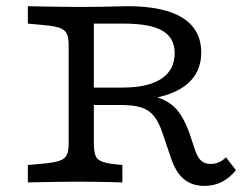

<svg xmlns="http://www.w3.org/2000/svg" viewBox="-20 -591 784 622"><path d="M202.4 -145.2V-445.2Q202.4 -468.7 196.5 -481.6Q190.5 -494.5 173.4 -500.6Q156.3 -506.6 122.8 -509.7L70.2 -514.5V-571Q94.1 -570.2 123.2 -569.8Q152.3 -569.4 181.4 -569Q210.5 -568.5 234.7 -568.5H242.8Q277.4 -568.5 306 -569Q334.5 -569.4 356.4 -570.2Q378.4 -571 392.3 -571Q511.2 -571 571.6 -533Q631.9 -495 631.9 -421Q631.9 -369.4 602.1 -334.4Q572.3 -299.3 513.9 -281.6Q455.5 -263.9 368.8 -263.9H248V-307.3H376.2Q459.7 -307.3 502.8 -335.9Q545.9 -364.5 545.9 -419.1Q545.9 -468.2 506.2 -491.4Q466.6 -514.5 382.1 -514.5H284V-145.2ZM642.6 11.3Q602.4 11.3 576 -10.5Q549.6 -32.2 534.2 -78.2L507.1 -158.1Q495.2 -194.4 479.2 -214.5Q463.1 -234.6 438.1 -242.7Q413 -250.8 372.7 -250.8H249.9V-288.8H368.4Q441.6 -288.8 484.8 -276.9Q528 -265 553.7 -234.7Q579.3 -204.4 597.8 -147.3L612.4 -103.3Q620.5 -80.5 631.9 -70.2Q643.3 -59.9 662 -59.9Q676.2 -59.9 688.9 -65.3Q701.6 -70.7 711.9 -81.5L744.3 -39.7Q723.8 -14.2 698.2 -1.5Q672.6 11.3 642.6 11.3ZM234.7 -2.4Q210.5 -2.4 181.4 -2Q152.3 -1.6 123.2 -1.2Q94.1 -0.9 70.2 -0.1V-56.5L122.8 -61.2Q156.3 -64.5 173.4 -70.4Q190.5 -76.4 196.5 -89.4Q202.4 -102.3 202.4 -125.8V-145.2H284V-125.8Q284 -89.4 295.5 -76.9Q307 -64.5 345.5 -59.6L376.4 -56.5V0Q357.6 -0.8 334.6 -1.2Q311.5 -1.6 288.9 -2Q266.3 -2.4 247 -2.4H243.6Z"/></svg>

Font: Playfair 5pt SemiExpanded Light
Style: Regular
Weight: 300
Width: 6
Designer: Claus Eggers Sørensen
Foundry: Claus Eggers Sørensen
Version: Version 2.203